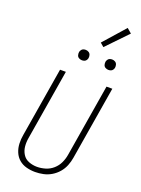

<svg xmlns="http://www.w3.org/2000/svg" viewBox="-211 -1266 998 1363"><g transform="rotate(20 288.0 -585.0)"><path d="M237 8Q267 8 298.5 1.5Q330 -5 358.5 -22Q387 -39 408.5 -64Q430 -89 442 -119Q454 -149 459 -180L551 -735H507L416 -186Q411 -155 397 -125Q383 -95 357.5 -72.5Q332 -50 300 -40.5Q268 -31 237 -31Q205 -31 175 -42.5Q145 -54 128.5 -80.5Q112 -107 109 -139Q106 -171 112 -204L200 -735H156L69 -210Q63 -177 64.5 -143.5Q66 -110 78.5 -80Q91 -50 115 -29.5Q139 -9 171 -0.5Q203 8 237 8ZM479 -851Q488 -851 496.5 -854Q505 -857 510.5 -864.5Q516 -872 518 -881Q520 -893 516.5 -905Q513 -917 502.5 -923.5Q492 -930 479 -930Q470 -930 461.5 -927Q453 -924 447.5 -916Q442 -908 440 -900Q438 -887 441.5 -875Q445 -863 456 -857Q467 -851 479 -851ZM279 -851Q288 -851 296.5 -854Q305 -857 310.5 -864.5Q316 -872 318 -881Q320 -893 316.5 -905Q313 -917 302.5 -923.5Q292 -930 279 -930Q270 -930 261.5 -927Q253 -924 247.5 -916Q242 -908 240 -900Q238 -887 241.5 -875Q245 -863 256 -857Q267 -851 279 -851ZM390 -991 541 -1148 506 -1178 362 -1015Z"/></g></svg>

Font: Iosevka Sparkle XLtObl
Style: Regular
Weight: 200
Italic angle: -9°
Designer: Belleve Invis
Foundry: Belleve Invis
Version: Version 4.5.0; ttfautohint (v1.8.3)